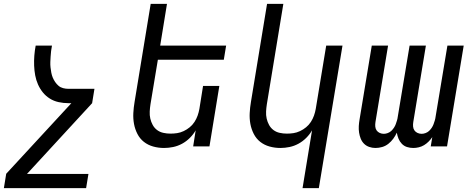

<svg xmlns="http://www.w3.org/2000/svg" viewBox="-24 -755 2444 990"><path d="M-4 215 8 141 344 -223H329Q303 -223 278 -228.5Q253 -234 232.5 -247Q212 -260 197 -278.5Q182 -297 172 -319.5Q162 -342 157.5 -366.5Q153 -391 152 -416.5Q151 -442 153 -468Q155 -494 160 -520H244Q241 -506 239.5 -492Q238 -478 237 -463.5Q236 -449 235.5 -435Q235 -421 236.5 -407.5Q238 -394 240.5 -380.5Q243 -367 248 -355Q253 -343 260.5 -332Q268 -321 278 -312.5Q288 -304 301.5 -300.5Q315 -297 329 -297H463L451 -223L115 142H432L420 215Z M822 8Q793 8 766 0.5Q739 -7 718 -23.5Q697 -40 684.5 -64.5Q672 -89 667 -116Q662 -143 663.5 -172Q665 -201 670 -230L753 -735H837L802 -520H1142L1130 -447H790L752 -218Q749 -199 748 -180Q747 -161 751 -143.5Q755 -126 763.5 -110.5Q772 -95 786 -84.5Q800 -74 818 -70Q836 -66 855 -66Q872 -66 889 -68.5Q906 -71 923 -79Q940 -87 954.5 -99Q969 -111 979 -126.5Q989 -142 995 -159Q1001 -176 1004 -193L1023 -312H1107L1056 0H972L985 -83Q973 -62 955 -44Q937 -26 915 -14Q893 -2 869 3Q845 8 822 8Z M1536 215 1585 -83Q1573 -62 1555 -44Q1537 -26 1515 -14Q1493 -2 1469 3Q1445 8 1422 8Q1393 8 1366 0.5Q1339 -7 1318 -23.5Q1297 -40 1284.5 -64.5Q1272 -89 1267 -116Q1262 -143 1263.5 -172Q1265 -201 1270 -230L1353 -735H1437L1352 -218Q1349 -199 1348 -180Q1347 -161 1351 -143.5Q1355 -126 1363.5 -110.5Q1372 -95 1386 -84.5Q1400 -74 1418 -70Q1436 -66 1455 -66Q1472 -66 1489 -68.5Q1506 -71 1523 -79Q1540 -87 1554.5 -99Q1569 -111 1579 -126.5Q1589 -142 1595 -159Q1601 -176 1604 -193L1658 -520H1742L1620 215Z M1912 8Q1895 8 1879.5 2.5Q1864 -3 1853 -14Q1842 -25 1836 -40Q1830 -55 1827.5 -71.5Q1825 -88 1826 -105Q1827 -122 1830 -139L1893 -520H1977L1912 -126Q1910 -114 1911 -102.5Q1912 -91 1918 -82.5Q1924 -74 1934 -69.5Q1944 -65 1955 -65Q1965 -65 1975.5 -69Q1986 -73 1993.5 -80Q2001 -87 2007 -96Q2013 -105 2016.5 -114.5Q2020 -124 2023 -134Q2026 -144 2027 -153L2088 -520H2172L2107 -126Q2105 -114 2106 -102.5Q2107 -91 2113 -82.5Q2119 -74 2129 -69.5Q2139 -65 2150 -65Q2160 -65 2170.5 -69Q2181 -73 2188.5 -80Q2196 -87 2202 -96Q2208 -105 2211.5 -114.5Q2215 -124 2218 -134Q2221 -144 2222 -153L2283 -520H2367L2281 0H2197L2205 -48Q2197 -36 2186 -25Q2175 -14 2162.5 -6.5Q2150 1 2135.5 4.5Q2121 8 2107 8Q2090 8 2074.5 3Q2059 -2 2048 -13.5Q2037 -25 2031 -39.5Q2025 -54 2022 -71Q2015 -55 2004 -40Q1993 -25 1978.5 -13.5Q1964 -2 1946.5 3Q1929 8 1912 8Z"/></svg>

Font: Iosevka Extended Oblique
Style: Regular
Weight: 400
Width: 7
Italic angle: -9°
Monospace: yes
Designer: Belleve Invis
Foundry: Belleve Invis
Version: Version 32.0.1; ttfautohint (v1.8.4)